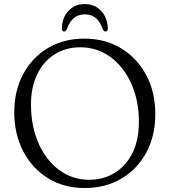

<svg xmlns="http://www.w3.org/2000/svg" viewBox="-20 -905 832 942"><path d="M394 -715.5Q496.5 -715.5 575 -667.5Q653.5 -619.5 697.8 -536Q742 -452.5 742 -345.5Q742 -238.5 698 -156.8Q654 -75 575.8 -28.8Q497.5 17.5 395 17.5Q293.5 17.5 215.8 -30.5Q138 -78.5 94 -162.5Q50 -246.5 50 -354Q50 -459.5 93.5 -541Q137 -622.5 214.5 -669Q292 -715.5 394 -715.5ZM661.5 -305.5Q661.5 -411.5 624.2 -494.5Q587 -577.5 522 -625.2Q457 -673 374.5 -673Q302.5 -673 247.8 -638.2Q193 -603.5 162.5 -540.5Q132 -477.5 132 -392.5Q132 -285.5 169 -202Q206 -118.5 270.5 -70.8Q335 -23 417 -23Q489 -23 544.2 -57.8Q599.5 -92.5 630.5 -156Q661.5 -219.5 661.5 -305.5ZM396 -834.5Q333 -834.5 308 -761.5Q302.5 -750.5 295 -750.5Q282.5 -750.5 283.5 -766.5Q285.5 -819.5 316.2 -852.2Q347 -885 396 -885Q445 -885 475.8 -852.2Q506.5 -819.5 509 -766.5Q510 -750.5 497 -750.5Q489.5 -750.5 484 -761.5Q471 -799.5 449.5 -817Q428 -834.5 396 -834.5Z"/></svg>

Font: Fraunces 9pt Soft Light
Style: Regular
Weight: 300
Version: Version 1.000;[0bf87f6ff]